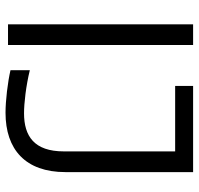

<svg xmlns="http://www.w3.org/2000/svg" viewBox="-32 -678 719 695"><g transform="rotate(90 327.5 -330.5)"><path d="M68 -670V0H143V-670ZM234 -9C277 1 344 9 388 9C521 9 603 -63 603 -208V-670H291V-605H528V-202C528 -95 473 -58 390 -58C354 -58 291 -65 234 -79Z"/></g></svg>

Font: LT Wave Text Light
Style: Regular
Weight: 300
Designer: Daniel Lyons
Version: Version 2.5 (Glyphs App)